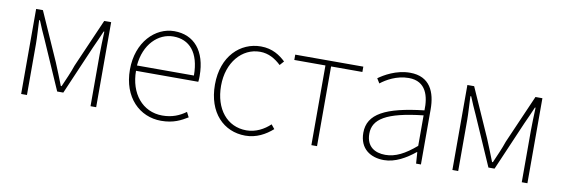

<svg xmlns="http://www.w3.org/2000/svg" viewBox="-46 -850 3439 1172"><g transform="rotate(10 1673.5 -263.5)"><path d="M105 0H141V-318C141 -357 137 -412 135 -463H140C155 -425 170 -392 186 -357L319 -53H357L488 -357C504 -392 519 -425 535 -463H539C537 -412 535 -357 535 -318V0H570V-527H527L396 -227C381 -182 360 -136 340 -90H335C318 -136 298 -182 280 -227L147 -527H105Z M974 13C1052 13 1097 -13 1137 -37L1121 -68C1081 -39 1036 -20 976 -20C852 -20 771 -122 771 -261H1157C1159 -274 1159 -286 1159 -297C1159 -453 1082 -540 960 -540C843 -540 733 -434 733 -262C733 -90 841 13 974 13ZM771 -294C782 -427 866 -507 960 -507C1059 -507 1124 -437 1124 -294Z M1496 13C1564 13 1620 -18 1664 -57L1643 -83C1606 -48 1555 -20 1497 -20C1377 -20 1298 -118 1298 -262C1298 -407 1386 -507 1497 -507C1551 -507 1593 -481 1628 -448L1651 -474C1616 -507 1569 -540 1497 -540C1370 -540 1260 -439 1260 -262C1260 -88 1362 13 1496 13Z M1904 0H1939V-494H2133V-527H1711V-494H1904Z M2355 13C2425 13 2491 -26 2545 -70H2548L2553 0H2583V-341C2583 -448 2545 -540 2421 -540C2335 -540 2262 -496 2229 -472L2247 -443C2281 -470 2344 -507 2419 -507C2528 -507 2550 -414 2547 -329C2310 -302 2203 -247 2203 -130C2203 -30 2273 13 2355 13ZM2358 -20C2294 -20 2240 -50 2240 -131C2240 -220 2318 -273 2547 -298V-109C2478 -50 2421 -20 2358 -20Z M2778 0H2814V-318C2814 -357 2810 -412 2808 -463H2813C2828 -425 2843 -392 2859 -357L2992 -53H3030L3161 -357C3177 -392 3192 -425 3208 -463H3212C3210 -412 3208 -357 3208 -318V0H3243V-527H3200L3069 -227C3054 -182 3033 -136 3013 -90H3008C2991 -136 2971 -182 2953 -227L2820 -527H2778Z"/></g></svg>

Font: Source Han Sans CN ExtraLight
Style: Regular
Weight: 250
Designer: Ryoko NISHIZUKA (kana & ideographs); Paul D. Hunt (Latin, Greek & Cyrillic); Wenlong ZHANG (bopomofo); Sandoll Communica
Foundry: Adobe Systems Incorporated
Version: Version 1.004;PS 1.004;hotconv 16.6.51;makeotf.lib2.5.65220